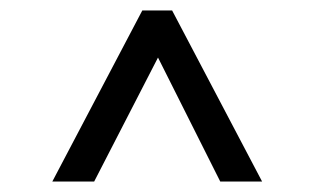

<svg xmlns="http://www.w3.org/2000/svg" viewBox="-20 -625 601 367"><path d="M80 -278 252 -605H309L481 -278H401L282 -515L160 -278Z"/></svg>

Font: Balthazar
Style: Regular
Weight: 400
Designer: Dario Manuel Muhafara
Foundry: Dario Manuel Muhafara
Version: Version 1.000